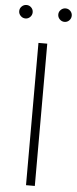

<svg xmlns="http://www.w3.org/2000/svg" viewBox="-82 -947 391 978"><g transform="rotate(5 113.5 -457.5)"><path d="M135.3 -727.5V0H90.3V-727.5ZM212.9 -845.7Q198.7 -845.7 188.5 -856Q178.2 -866.2 178.2 -880.4Q178.2 -894.5 188.5 -904.5Q198.7 -914.6 212.9 -914.6Q227.1 -914.6 237.1 -904.5Q247.1 -894.5 247.1 -880.4Q247.1 -866.2 237.1 -856Q227.1 -845.7 212.9 -845.7ZM13.2 -845.7Q-1 -845.7 -11.2 -856Q-21.5 -866.2 -21.5 -880.4Q-21.5 -894.5 -11.2 -904.5Q-1 -914.6 13.2 -914.6Q27.3 -914.6 37.4 -904.5Q47.4 -894.5 47.4 -880.4Q47.4 -866.2 37.4 -856Q27.3 -845.7 13.2 -845.7Z"/></g></svg>

Font: Inter 24pt ExtraLight
Style: Regular
Weight: 250
Designer: Rasmus Andersson
Foundry: rsms
Version: Version 4.001;git-66647c0bb